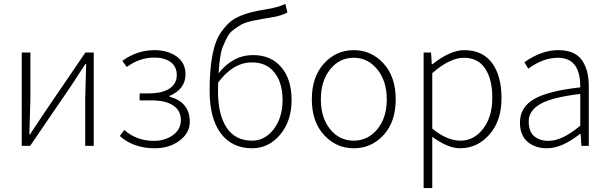

<svg xmlns="http://www.w3.org/2000/svg" viewBox="-20 -750 3125 987"><path d="M91.8 0V-480H136.2V-240.2Q136.2 -219.2 130.9 -59.1H134.8Q143.6 -74.2 168.7 -111.1Q193.8 -147.9 203.1 -163.1L418.9 -480H461.9V0H418V-240.2Q418 -264.2 422.9 -420.9H418.9Q409.2 -405.8 384.5 -368.9Q359.9 -332 351.1 -316.9L134.8 0Z M851.6 -252.9Q955.6 -225.1 955.6 -123.5Q955.6 -66.9 903.3 -27.3Q851.1 12.2 774.9 12.2Q667 12.2 595.7 -50.8L618.7 -82Q681.6 -25.9 771.5 -25.9Q829.6 -26.4 869.6 -55.7Q909.7 -85 909.7 -133.3Q909.7 -181.6 870.1 -208Q830.6 -234.4 757.8 -233.9H697.8V-270H744.6Q814.5 -270 851.6 -294.9Q888.7 -319.8 888.7 -363.8Q888.7 -407.7 856.9 -431.2Q824.7 -454.1 772.9 -454.1Q697.8 -454.1 631.8 -405.8L608.9 -437Q684.1 -492.2 773.9 -492.2Q842.8 -492.2 888.2 -459.5Q933.6 -426.8 933.6 -368.2Q933.6 -292 851.6 -256.8Z M1276.4 -26.9Q1342.3 -26.9 1387.7 -86.9Q1432.6 -146.5 1432.6 -235.4Q1432.6 -324.2 1391.1 -377Q1349.6 -429.7 1274.4 -429.2Q1179.2 -429.2 1101.6 -326.2Q1100.6 -312 1100.6 -280.8Q1100.6 -160.6 1145 -93.8Q1189.5 -26.9 1276.4 -26.9ZM1276.4 12.2Q1172.4 12.2 1114.7 -64.9Q1057.1 -142.1 1057.6 -285.2Q1057.6 -503.9 1117.7 -586.4Q1139.6 -616.2 1161.1 -635.7Q1182.6 -655.3 1225.6 -672.4Q1268.6 -689.5 1340.3 -700.7Q1411.6 -711.9 1446.8 -730L1457.5 -686Q1424.3 -668 1376.5 -660.6Q1328.6 -653.3 1283.7 -644Q1238.8 -634.8 1219.2 -623Q1199.7 -611.3 1180.2 -596.7Q1160.6 -582 1149.9 -562.5Q1139.2 -543 1124.5 -507.3Q1109.9 -471.7 1103.5 -373Q1177.7 -467.3 1281.7 -466.8Q1372.6 -466.8 1425.8 -404.8Q1479 -342.8 1479 -235.4Q1479 -127.9 1419.9 -57.6Q1361.3 12.2 1276.4 12.2Z M1677.2 -85.7Q1725.1 -26.9 1798.1 -26.9Q1871.1 -26.9 1919.7 -85.9Q1968.3 -145 1968.3 -239Q1968.3 -333 1919.7 -393.1Q1871.1 -453.1 1798.1 -453.1Q1725.1 -453.1 1677.2 -393.6Q1629.4 -334 1629.4 -239.3Q1629.4 -144.5 1677.2 -85.7ZM1951.7 -55.7Q1889.2 12.2 1798.8 12.2Q1708.5 12.2 1645.8 -55.9Q1583 -124 1583 -239.5Q1583 -355 1645.5 -423.6Q1708 -492.2 1798.6 -492.2Q1889.2 -492.2 1951.7 -423.6Q2014.2 -355 2014.2 -239.3Q2014.2 -123.5 1951.7 -55.7Z M2463.9 -88.4Q2510.7 -149.9 2510.7 -246.1Q2511.2 -341.8 2474.1 -397.5Q2437 -453.1 2364.7 -453.1Q2292.5 -453.1 2202.1 -374V-88.9Q2277.8 -26.9 2347.2 -26.9Q2416.5 -26.9 2463.9 -88.4ZM2157.7 216.8V-480H2195.8L2199.7 -419.9H2203.1Q2293.9 -491.7 2365.7 -492.2Q2460 -492.2 2508.8 -426.8Q2558.1 -361.3 2558.1 -245.1Q2558.1 -128.9 2496.1 -58.6Q2434.1 11.7 2345.7 12.2Q2281.7 12.2 2202.1 -46.9V216.8Z M2799.8 -25.9Q2870.6 -25.9 2962.9 -104V-267.1Q2818.8 -250 2758.3 -215.8Q2697.8 -180.7 2697.8 -127Q2697.8 -73.2 2726.3 -49.6Q2754.9 -25.9 2799.8 -25.9ZM2791.5 12.2Q2730.5 12.2 2691.7 -21.5Q2652.8 -55.2 2652.8 -120.1Q2652.8 -199.2 2726.3 -241.2Q2799.8 -283.2 2962.9 -300.8Q2964.8 -452.6 2848.6 -453.1Q2772.5 -453.1 2695.8 -397L2675.8 -430.2Q2763.7 -492.2 2849.1 -492.2Q2934.6 -492.2 2970.7 -441.7Q3006.8 -391.1 3006.8 -307.1V0H2968.8L2964.8 -62H2961.9Q2868.7 12.2 2791.5 12.2Z"/></svg>

Font: SourceSansPro-Light
Style: Regular
Weight: 300
Designer: Paul D. Hunt
Foundry: Adobe Systems Incorporated
Version: Version 2.020;PS 2.0;hotconv 1.0.86;makeotf.lib2.5.63406